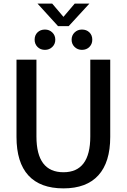

<svg xmlns="http://www.w3.org/2000/svg" viewBox="-20 -1029 699 1059"><path d="M71 -274V-700H181V-276Q181 -79 330 -79Q478 -79 478 -276V-700H588V-274Q588 -134 522.5 -62Q457 10 330 10Q202 10 136.5 -61.5Q71 -133 71 -274ZM187 -1009H268L330 -936L392 -1009H473L359 -885H300ZM171 -810Q171 -835 187 -850.5Q203 -866 228 -866Q252 -866 268.5 -850Q285 -834 285 -810Q285 -786 268.5 -770Q252 -754 228 -754Q203 -754 187 -770Q171 -786 171 -810ZM375 -810Q375 -834 391.5 -850Q408 -866 432 -866Q457 -866 473 -850.5Q489 -835 489 -810Q489 -786 473 -770Q457 -754 432 -754Q408 -754 391.5 -770Q375 -786 375 -810Z"/></svg>

Font: Sarabun Medium
Style: Regular
Weight: 500
Designer: Suppakit Chalermlarp | Katatrad Co.,Ltd.
Foundry: Cadson Demak Co.,Ltd.
Version: Version 1.000; ttfautohint (v1.6)